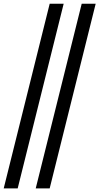

<svg xmlns="http://www.w3.org/2000/svg" viewBox="-25 -786 538 1040"><path d="M244.1 -765.6H319.8L70.8 234.4H-4.9ZM417.5 -765.6H493.2L244.1 234.4H168.5Z"/></svg>

Font: Andika
Style: Italic
Weight: 400
Italic angle: -14°
Designer: Victor Gaultney, Annie Olsen, Julie Remington, Don Collingsworth, Eric Hays, Becca Hirsbrunner
Foundry: SIL International
Version: Version 6.101